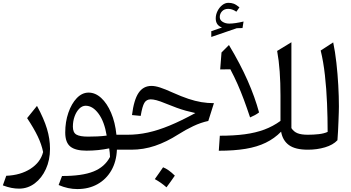

<svg xmlns="http://www.w3.org/2000/svg" viewBox="-20 -1051 2467 1348"><path d="M331.1 -6.3Q331.1 72.3 302.2 135.7Q273.4 199.2 224.1 236.3Q174.8 273.4 113.8 273.4Q87.9 273.4 60.1 268.1Q32.2 262.7 0 250.5L23.9 183.1Q124 179.2 194.1 134Q264.2 88.9 282.7 16.6Q272 -37.1 245.1 -93.3Q218.3 -149.4 170.4 -221.7L239.7 -307.6Q288.6 -217.3 309.8 -146.7Q331.1 -76.2 331.1 -6.3Z M602.1 -400.9Q649.4 -400.9 690.4 -363.3Q731.4 -325.7 760 -259Q788.6 -192.4 797.4 -105H854.5V0H800.8Q797.4 83.5 761.7 145.5Q726.1 207.5 664.8 241.9Q603.5 276.4 522.5 276.4Q457.5 276.4 391.6 248L415.5 184.6Q555.7 185.1 635.5 153.3Q715.3 121.6 752.4 50.8Q752 34.7 750.5 21Q749 7.3 746.6 -9.3Q710 -1.5 669.2 2.7Q628.4 6.8 586.9 6.8Q509.8 6.8 473.9 -22Q438 -50.8 438 -120.6Q438 -195.8 460 -259.5Q481.9 -323.2 519 -362.1Q556.2 -400.9 602.1 -400.9ZM581.5 -308.6Q557.1 -308.6 536.6 -288.1Q516.1 -267.6 503.9 -234.1Q491.7 -200.7 491.7 -161.6Q491.7 -120.6 516.1 -106.2Q540.5 -91.8 598.6 -91.8Q628.9 -91.8 663.3 -93.3Q697.8 -94.7 729 -99.1Q712.9 -197.3 671.9 -252.9Q630.9 -308.6 581.5 -308.6Z M1043.5 -447.8Q1069.3 -447.8 1103.5 -436.8Q1137.7 -425.8 1193.8 -400.4Q1253.9 -373.5 1302 -357.4Q1350.1 -341.3 1393.6 -334Q1437 -326.7 1481.9 -326.7L1442.4 -201.7Q1390.6 -190.9 1336.9 -165.5Q1283.2 -140.1 1231 -106.9Q1149.4 -54.7 1068.4 -27.3Q987.3 0 901.4 0H854.5Q837.9 0 837.9 -33.2V-71.8Q837.9 -105 854.5 -105H875.5Q947.3 -105 1018.8 -120.6Q1090.3 -136.2 1171.4 -169.7Q1252.4 -203.1 1351.6 -257.3Q1315.9 -265.1 1284.9 -273.7Q1253.9 -282.2 1220.9 -294.2Q1188 -306.2 1146 -323.2Q1102.5 -341.3 1078.4 -347.4Q1054.2 -353.5 1038.6 -353.5Q1008.3 -353.5 993.7 -329.1Q979 -304.7 967.8 -237.3L906.7 -243.2Q919.9 -350.1 952.9 -398.9Q985.8 -447.8 1043.5 -447.8ZM1125 123.5Q1163.1 138.2 1207.5 182.1Q1193.4 202.6 1179 222.9Q1164.6 243.2 1148.9 264.2Q1111.8 231 1066.9 206.5Q1082 185.1 1096.2 165Q1110.4 145 1125 123.5Z M2025.9 -754.4V-151.4Q2042.5 -126 2069.1 -115.5Q2095.7 -105 2141.6 -105H2142.1V0H2141.6Q2053.2 0 2008.8 -32.2Q1964.4 -64.5 1953.6 -126.5Q1906.7 -78.6 1845.9 -49.1Q1785.2 -19.5 1704.3 -6.1Q1623.5 7.3 1516.1 7.3L1523.4 -98.1Q1622.6 -98.1 1699 -108.4Q1775.4 -118.7 1836.2 -141.4Q1897 -164.1 1949.2 -202.1V-380.9Q1949.2 -470.2 1943.6 -548.6Q1938 -627 1925.8 -693.4ZM1587.4 -734.9Q1667.5 -601.1 1718.8 -484.6Q1770 -368.2 1798.8 -261.7Q1785.6 -251.5 1769.8 -242.9Q1753.9 -234.4 1735.8 -226.6Q1712.9 -295.4 1691.9 -351.8Q1670.9 -408.2 1648.2 -459.7Q1625.5 -511.2 1597.2 -564.5L1525.9 -563.5L1535.2 -682.6ZM1522.9 -931.2Q1522.9 -910.2 1543 -897.7Q1563 -885.3 1589.8 -885.3Q1628.4 -885.3 1689.9 -899.9L1682.6 -854L1642.6 -853L1463.4 -791.5V-832L1538.6 -857.9Q1494.6 -873.5 1494.6 -921.9Q1494.6 -948.2 1507.1 -973.4Q1519.5 -998.5 1540 -1014.9Q1560.5 -1031.2 1583.5 -1031.2Q1604 -1031.2 1620.6 -1025.1Q1637.2 -1019 1661.1 -999.5L1639.6 -968.8Q1623 -980 1609.1 -984.4Q1595.2 -988.8 1582 -988.8Q1554.7 -988.8 1538.8 -971.7Q1522.9 -954.6 1522.9 -931.2Z M2319.3 -753.4Q2333 -688.5 2341.8 -609.9Q2350.6 -531.2 2355 -451.7Q2359.4 -372.1 2359.4 -303.7Q2359.4 -290.5 2358.6 -262.7Q2357.9 -234.9 2356.4 -200Q2355 -165 2353.3 -129.9Q2351.6 -94.7 2349.1 -66.4Q2317.9 -33.2 2261.7 -16.6Q2205.6 0 2142.1 0Q2125.5 0 2125.5 -33.2V-71.8Q2125.5 -105 2142.1 -105Q2180.2 -105 2217.5 -109.1Q2254.9 -113.3 2280.3 -125Q2280.3 -222.2 2276.1 -324.5Q2272 -426.8 2261.2 -522.9Q2250.5 -619.1 2231.4 -696.3Z"/></svg>

Font: Pinar-DS2-FD Medium
Style: Regular
Weight: 500
Designer: Amin Abedi
Version: Version 3.000